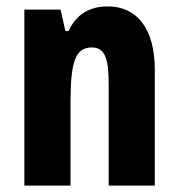

<svg xmlns="http://www.w3.org/2000/svg" viewBox="-20 -630 558 599"><path d="M316 -610C262 -610 218 -587 194 -533H184L169 -600H56V-51H200V-310C200 -438 215 -482 267 -482C309 -482 319 -443 319 -368V-51H463V-412C463 -540 408 -610 316 -610Z"/></svg>

Font: Noto Sans Tamil UI ExtraCondensed ExtraBold
Style: Regular
Weight: 800
Width: 2
Designer: Jelle Bosma - Monotype Design Team
Foundry: Monotype Imaging Inc.
Version: Version 2.004